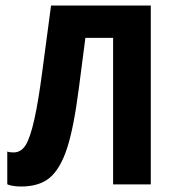

<svg xmlns="http://www.w3.org/2000/svg" viewBox="-20 -679 640 707"><path d="M396.5 -539.6H294.4L270.5 -355Q251.5 -207.5 226.8 -132.6Q202.1 -57.6 163.6 -24.9Q125 7.8 57.1 7.8Q40 7.8 25.6 5.1Q11.2 2.4 6.8 -0.5V-121.1Q13.7 -117.7 29.8 -117.7Q58.1 -117.7 75 -145.5Q91.8 -173.3 106.7 -240.5Q121.6 -307.6 135.3 -413.1L168 -658.7H535.2V0H396.5Z"/></svg>

Font: Cousine
Style: Bold
Weight: 700
Monospace: yes
Designer: Steve Matteson
Foundry: Ascender Corporation
Version: Version 1.20